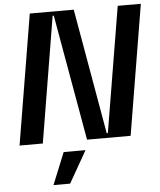

<svg xmlns="http://www.w3.org/2000/svg" viewBox="-62 -780 890 1069"><g transform="rotate(-5 383.0 -245.5)"><path d="M636.4 -727.3 519.9 -26.3H513.5L390.6 -727.3H144.9L24.1 0H154.1L270.6 -703.8H277L401.3 0H644.9L765.6 -727.3ZM286.2 235.8 387.8 57.5H265.6L193.2 235.8Z"/></g></svg>

Font: Riot Sans 2.0
Style: Bold Italic
Weight: 600
Italic angle: -9.39999°
Designer: Rasmus Andersson
Foundry: rsms
Version: Version 3.006;hotconv 1.0.109;makeotfexe 2.5.65596